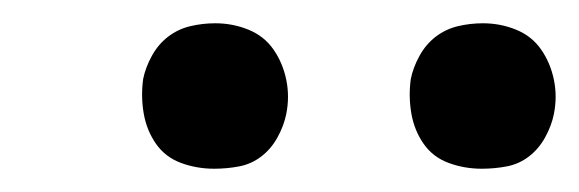

<svg xmlns="http://www.w3.org/2000/svg" viewBox="-20 -753 498 165"><path d="M394 -608Q379 -608 365.5 -613Q352 -618 344 -629.5Q336 -641 333.5 -655.5Q331 -670 333 -685Q335 -695 340.5 -705Q346 -715 354.5 -721.5Q363 -728 373.5 -730.5Q384 -733 395 -733Q410 -733 423.5 -727.5Q437 -722 445 -710.5Q453 -699 456 -684.5Q459 -670 456 -655Q454 -645 448.5 -635Q443 -625 434.5 -618.5Q426 -612 415.5 -610Q405 -608 394 -608ZM164 -608Q149 -608 135.5 -613Q122 -618 114 -629.5Q106 -641 103.5 -655.5Q101 -670 103 -685Q105 -695 110.5 -705Q116 -715 124.5 -721.5Q133 -728 143.5 -730.5Q154 -733 165 -733Q180 -733 193.5 -727.5Q207 -722 215 -710.5Q223 -699 226 -684.5Q229 -670 226 -655Q224 -645 218.5 -635Q213 -625 204.5 -618.5Q196 -612 185.5 -610Q175 -608 164 -608Z"/></svg>

Font: Iosevka Aile
Style: Italic
Weight: 400
Italic angle: -9°
Designer: Belleve Invis
Foundry: Belleve Invis
Version: Version 28.0.1; ttfautohint (v1.8.4)